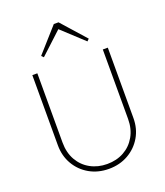

<svg xmlns="http://www.w3.org/2000/svg" viewBox="-165 -1031 991 1152"><g transform="rotate(-20 331.0 -455.0)"><path d="M331 10Q262 10 207.5 -21Q153 -52 121.5 -106Q90 -160 90 -228V-676H122V-234Q122 -169 149.5 -121Q177 -73 224.5 -47Q272 -21 331 -21Q391 -21 438 -47Q485 -73 512.5 -121Q540 -169 540 -233V-676H572V-227Q572 -159 540.5 -105.5Q509 -52 454.5 -21Q400 10 331 10ZM192 -753 179 -766 316 -920H346L483 -766L470 -753L321 -891H341Z"/></g></svg>

Font: Outfit Thin Thin
Style: Regular
Weight: 250
Version: Version 1.100;gftools[0.9.27]